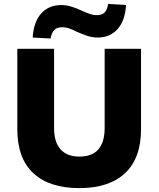

<svg xmlns="http://www.w3.org/2000/svg" viewBox="-20 -956 815 987"><path d="M388 11Q234 11 151.5 -65.5Q69 -142 69 -292V-705H258V-298Q258 -225 291.5 -188Q325 -151 388 -151Q454 -151 486 -188.5Q518 -226 518 -298V-705H705V-292Q705 -143 623 -66Q541 11 388 11ZM240 -758 148 -763Q153 -844 192 -887Q231 -930 295 -930Q321 -930 347 -922Q373 -914 401 -901Q425 -890 443 -884Q461 -878 476 -878Q505 -878 518 -892Q531 -906 536 -936L628 -930Q623 -849 584 -806Q545 -763 482 -763Q454 -763 428 -772Q402 -781 374 -793Q351 -805 334 -810.5Q317 -816 300 -816Q272 -816 258.5 -801.5Q245 -787 240 -758Z"/></svg>

Font: Nunito Sans 9pt Black
Style: Regular
Weight: 900
Version: Version 3.101;gftools[0.9.27]